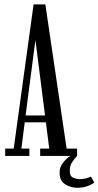

<svg xmlns="http://www.w3.org/2000/svg" viewBox="-20 -722 456 889"><path d="M4 0V-34H43.5L135.5 -701.5H190L288.5 -34H337V0Q326 11 314.5 28.2Q303 45.5 303 69.5Q303 94 318.8 100.8Q334.5 107.5 349.5 107.5Q361.5 107.5 376.2 104.2Q391 101 401 95.5L416.5 123Q404.5 133 384 140.2Q363.5 147.5 338 147.5Q308 147.5 282 131.5Q256 115.5 256 78Q256 50.5 272 31Q288 11.5 305 0H166V-34H208L192.5 -155.5H94.5L79 -34H116V0ZM144 -536.5 98.5 -187.5H188.5L144 -536.5Z"/></svg>

Font: Imbue 10pt
Style: Regular
Weight: 400
Designer: Tyler Finck
Foundry: Etcetera Type Company
Version: Version 1.102; ttfautohint (v1.8.3)